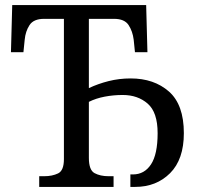

<svg xmlns="http://www.w3.org/2000/svg" viewBox="-20 -734 780 754"><path d="M134 0V-42H154Q185 -42 208 -53Q231 -64 231 -109V-660H153Q112 -660 96 -635.5Q80 -611 77 -578L72 -529H23L28 -714H554L559 -529H510L505 -578Q501 -611 485 -635.5Q469 -660 428 -660H329V-388Q365 -405 406.5 -415.5Q448 -426 493 -426Q585 -426 643.5 -374.5Q702 -323 702 -211Q702 -108 648 -54Q594 0 511 0H492V-49H502Q547 -49 573 -88.5Q599 -128 599 -211Q599 -293 560 -327Q521 -361 462 -361Q426 -361 391.5 -354.5Q357 -348 329 -334V-114Q329 -66 351.5 -54Q374 -42 406 -42H426V0Z"/></svg>

Font: Noto Serif SemiCondensed
Style: Regular
Weight: 400
Width: 4
Designer: Monotype Design Team
Foundry: Monotype Imaging Inc.
Version: Version 2.013